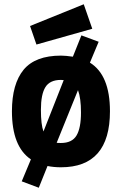

<svg xmlns="http://www.w3.org/2000/svg" viewBox="-20 -773 572 901"><path d="M82 78 162 108 203 6Q232 12 266 12Q496 12 496 -251Q496 -421 402 -479L443 -577L362 -607L322 -507Q287 -512 266 -512Q146 -512 91 -446Q36 -379 36 -251Q36 -85 125 -25ZM279 -397 184 -156Q172 -188 172 -258Q172 -330 193 -364Q214 -398 266 -398ZM266 -102Q249 -102 246 -103L346 -350Q360 -313 360 -245Q360 -172 339 -137Q318 -102 266 -102ZM121 -651 151 -564 413 -638 373 -753Z"/></svg>

Font: Online Auction - Bold
Style: Bold
Weight: 500
Designer: Mohamed Mostafa, the designer of Online Auction
Foundry: Kief Type Foundry
Version: ""